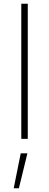

<svg xmlns="http://www.w3.org/2000/svg" viewBox="-20 -750 265 1037"><path d="M95 0V-730H130V0ZM54 267 92 78H128L82 267Z"/></svg>

Font: TitilliumText22L Th
Style: Thin
Weight: 100
Designer: Campivisivi
Foundry: Campivisivi
Version: 1.000